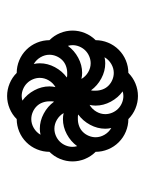

<svg xmlns="http://www.w3.org/2000/svg" viewBox="46 -610 408 540"><g transform="rotate(-90 250.0 -340.0)"><path d="M234 -392Q235 -395 235 -398.5Q235 -402 235 -405Q235 -415 231.5 -424.5Q228 -434 221 -441Q214 -448 204.5 -452Q195 -456 185 -456Q172 -456 160 -449Q148 -442 141 -430Q145 -431 149.5 -431.5Q154 -432 158 -432Q180 -432 200.5 -421Q221 -410 234 -392ZM275 -388Q287 -395 294 -407Q301 -419 301 -432Q301 -442 297 -451.5Q293 -461 286 -468Q279 -475 269.5 -479Q260 -483 250 -483Q247 -483 243.5 -482.5Q240 -482 237 -481Q255 -468 266 -447.5Q277 -427 277 -405Q277 -401 276.5 -396.5Q276 -392 275 -388ZM342 -289Q352 -289 361.5 -293Q371 -297 378 -304Q385 -311 389 -320.5Q393 -330 393 -340Q393 -343 392.5 -346.5Q392 -350 391 -353Q378 -335 357.5 -324Q337 -313 315 -313Q311 -313 306.5 -313.5Q302 -314 298 -315Q305 -303 317 -296Q329 -289 342 -289ZM250 -197Q253 -197 256.5 -197.5Q260 -198 263 -199Q245 -212 234 -232.5Q223 -253 223 -275Q223 -279 223.5 -283.5Q224 -288 225 -292Q213 -285 206 -273Q199 -261 199 -248Q199 -238 203 -228.5Q207 -219 214 -212Q221 -205 230.5 -201Q240 -197 250 -197ZM315 -355Q325 -355 334.5 -358.5Q344 -362 351 -369Q358 -376 362 -385.5Q366 -395 366 -405Q366 -418 359 -430Q352 -442 340 -449Q341 -445 341.5 -440.5Q342 -436 342 -432Q342 -410 331 -389.5Q320 -369 302 -356Q305 -355 308.5 -355Q312 -355 315 -355ZM160 -231Q159 -235 158.5 -239.5Q158 -244 158 -248Q158 -270 169 -290.5Q180 -311 198 -324Q195 -325 191.5 -325Q188 -325 185 -325Q175 -325 165.5 -321.5Q156 -318 149 -311Q142 -304 138 -294.5Q134 -285 134 -275Q134 -262 141 -250Q148 -238 160 -231ZM109 -327Q122 -345 142.5 -356Q163 -367 185 -367Q189 -367 193.5 -366.5Q198 -366 202 -365Q195 -377 183 -384Q171 -391 158 -391Q148 -391 138.5 -387Q129 -383 122 -376Q115 -369 111 -359.5Q107 -350 107 -340Q107 -337 107.5 -333.5Q108 -330 109 -327ZM315 -224Q328 -224 340 -231Q352 -238 359 -250Q355 -249 350.5 -248.5Q346 -248 342 -248Q320 -248 299.5 -259Q279 -270 266 -288Q265 -285 265 -281.5Q265 -278 265 -275Q265 -265 268.5 -255.5Q272 -246 279 -239Q286 -232 295.5 -228Q305 -224 315 -224ZM250 -156Q232 -156 215 -163Q198 -170 185 -183Q167 -183 150 -190Q133 -197 120 -210Q107 -223 100 -240Q93 -257 93 -275Q80 -288 73 -305Q66 -322 66 -340Q66 -358 73 -375Q80 -392 93 -405Q93 -423 100 -440Q107 -457 120 -470Q133 -483 150 -490Q167 -497 185 -497Q198 -510 215 -517Q232 -524 250 -524Q268 -524 285 -517Q302 -510 315 -497Q333 -497 350 -490Q367 -483 380 -470Q393 -457 400 -440Q407 -423 407 -405Q420 -392 427 -375Q434 -358 434 -340Q434 -322 427 -305Q420 -288 407 -275Q407 -257 400 -240Q393 -223 380 -210Q367 -197 350 -190Q333 -183 315 -183Q302 -170 285 -163Q268 -156 250 -156Z"/></g></svg>

Font: Iosevka Fixed SS04 Light
Style: Regular
Weight: 300
Monospace: yes
Designer: Belleve Invis
Foundry: Belleve Invis
Version: Version 32.5.0